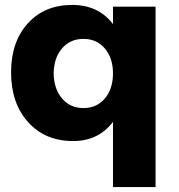

<svg xmlns="http://www.w3.org/2000/svg" viewBox="-20 -566 726 780"><path d="M25 -272Q25 -396 93 -471Q161 -546 273 -546Q380 -546 439 -468V-539H612V194H439V-71Q380 7 277 7Q163 7 94 -70Q25 -147 25 -272ZM198 -268Q199 -205 232 -166Q265 -127 319 -127Q373 -127 406 -166Q439 -205 439 -268Q439 -330 406 -369Q373 -408 319 -408Q265 -408 232 -369.5Q199 -331 198 -268Z"/></svg>

Font: Trueno
Style: Bd
Weight: 700
Designer: Julieta Ulanovsky
Foundry: Julieta Ulanovsky
Version: Version 3.001b